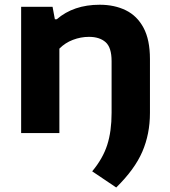

<svg xmlns="http://www.w3.org/2000/svg" viewBox="-20 -576 734 831"><path d="M483 235.5 379 165.5Q425 110.5 444 51.5Q463 -7.5 463 -87.5V-311.5Q463 -370.5 437 -393.5Q411 -416.5 365 -416.5Q329.5 -416.5 295.5 -403.5Q261.5 -390.5 237 -365.5V0H71.5V-546.5H207.5L217.5 -492.5H225.5Q298.5 -555.5 411.5 -555.5Q475.5 -555.5 524.5 -531.5Q573.5 -507.5 601.2 -455.8Q629 -404 629 -320.5V-87Q629 4 596 80.5Q563 157 483 235.5Z"/></svg>

Font: Encode Sans Expanded
Style: Bold
Weight: 700
Width: 7
Designer: Multiple Designers
Foundry: Impallari Type
Version: Version 3.000; ttfautohint (v1.8.3) -l 8 -r 50 -G 200 -x 14 